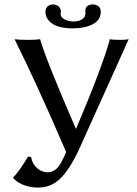

<svg xmlns="http://www.w3.org/2000/svg" viewBox="-20 -825 620 867"><path d="M310.1 -728Q351.1 -728 363.3 -752Q365.7 -757.3 366.2 -762.2Q366.2 -765.1 365.2 -771Q364.7 -773.9 365.2 -774.9Q365.2 -799.8 390.1 -804.2Q394.5 -804.7 397.9 -805.2Q434.1 -803.7 435.1 -772Q435.1 -719.2 362.8 -702.6Q337.9 -697.3 310.1 -696.8Q219.2 -696.8 192.9 -742.2Q185.5 -756.3 185.1 -772Q187 -804.2 222.2 -805.2Q252 -801.3 254.9 -774.9Q254.9 -773.9 254.9 -771Q254.4 -764.6 253.9 -762.2Q253.9 -742.2 283.2 -732.4Q295.4 -728 310.1 -728ZM120.6 -115.2Q128.4 -73.7 163.1 -55.2Q178.7 -47.4 194.8 -46.9Q231.9 -46.9 256.3 -91.3Q264.6 -106.9 278.8 -138.2Q152.8 -432.1 45.9 -647.9Q64 -645 106 -645Q144 -645 161.1 -647.9Q186.5 -558.6 311 -270.5Q317.4 -255.9 323.2 -242.7Q443.4 -525.9 476.1 -647.9Q488.8 -645 525.9 -645Q549.3 -645.5 561 -647.9L341.8 -161.1Q285.2 -35.6 228 1Q193.8 22 153.8 22Q94.2 22 52.7 -8.3Q44.9 -14.6 40 -20V-24.4Q64 -47.4 106.9 -118.2Z"/></svg>

Font: Linux Biolinum O
Style: Regular
Weight: 400
Designer: Philipp H. Poll
Foundry: Philipp H. Poll
Version: Version 1.0.4